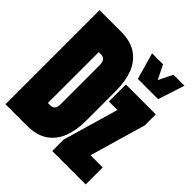

<svg xmlns="http://www.w3.org/2000/svg" viewBox="-195 -855 990 990"><g transform="rotate(45 300.0 -360.0)"><path d="M0 0V-686H156Q227 -686 270.5 -656Q314 -626 334 -574Q354 -522 354 -455V-230Q354 -164 334 -112Q314 -60 270.5 -30Q227 0 156 0ZM150 -159H166Q184 -159 192.5 -169Q201 -179 201 -202V-485Q201 -508 192.5 -519Q184 -530 166 -530H150ZM341 0V-83L429 -387H367V-511H585V-431L496 -124H585V0ZM390 -575 349 -720H429L467 -643L505 -720H585L538 -575Z"/></g></svg>

Font: Chivo Mono Black
Style: Regular
Weight: 900
Designer: Hector Gatti
Foundry: Omnibus-Type
Version: Version 1.008